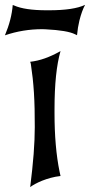

<svg xmlns="http://www.w3.org/2000/svg" viewBox="-41 -759 365 779"><path d="M81.5 0Q90.8 -73.7 95.5 -134Q100.1 -194.3 100.1 -243.2Q100.1 -282.7 99.4 -317.1Q98.6 -351.6 96.7 -382.6Q94.7 -413.6 91.6 -442.4Q88.4 -471.2 84 -500.5L81.5 -508.3Q111.3 -511.7 140.9 -522.2Q170.4 -532.7 201.2 -549.8L204.6 -551.8Q180.2 -467.3 180.2 -316.9V-299.8Q180.2 -162.6 200.7 -62.5L204.6 -44.9Q183.6 -42.5 164.8 -37.4Q146 -32.2 130.1 -25.9Q114.3 -19.5 101.8 -12.7Q89.4 -5.9 81.5 0ZM304.2 -739.3Q291 -714.8 281.2 -675.8Q274.4 -647.9 271.5 -616.2L263.2 -620.1Q232.4 -635.7 144 -640.1L130.4 -640.6Q51.8 -640.6 -21 -615.7Q5.9 -679.2 10.7 -738.8L16.1 -736.8Q59.6 -717.3 148.4 -717.3H157.7Q258.3 -717.3 304.2 -739.3Z"/></svg>

Font: MedievalSharp
Style: Regular
Weight: 500
Version: Version 1.0